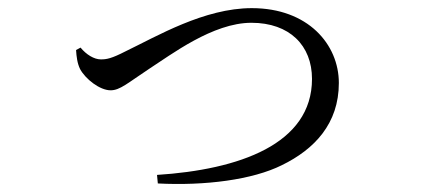

<svg xmlns="http://www.w3.org/2000/svg" viewBox="-20 -467 1040 472"><path d="M178 -350 167 -344C168 -328 170 -311 177 -297C190 -273 225 -245 252 -245C275 -245 294 -263 347 -298C400 -332 503 -411 598 -411C692 -411 747 -355 747 -273C747 -112 567 -50 366 -37L368 -16C484 -10 601 -25 673 -61C753 -100 813 -163 813 -263C813 -358 737 -447 599 -447C482 -447 366 -378 289 -341C254 -323 242 -321 228 -321C211 -321 192 -333 178 -350Z"/></svg>

Font: Harano Aji Mincho TW
Style: Regular
Weight: 400
Foundry: Masamichi Hosoda
Version: HaranoAjiMinchoTW-Regular version 20230610;ttx 4.39.4